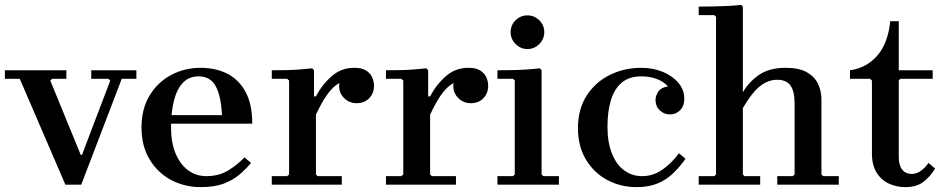

<svg xmlns="http://www.w3.org/2000/svg" viewBox="-30 -757 3875 787"><path d="M344 -469H529V-434H469L303 0H238L51 -434H-10V-469H242V-434H184L176 -427L301 -122H306L422 -427L414 -434H344Z M816 -35Q868 -35 906.5 -59Q945 -83 972 -112L999 -89Q978 -64 951 -41Q924 -18 886 -4Q848 10 792 10Q727 10 672 -19Q617 -48 583.5 -103Q550 -158 550 -235Q550 -311 583.5 -366Q617 -421 672 -450Q727 -479 792 -479Q855 -479 902.5 -454.5Q950 -430 977 -379.5Q1004 -329 1004 -250H651V-285H880Q876 -364 854 -404Q832 -444 784 -444Q745 -444 720 -418Q695 -392 683 -344.5Q671 -297 671 -235Q671 -173 689.5 -128.5Q708 -84 740.5 -59.5Q773 -35 816 -35Z M1265 -362Q1290 -410 1330 -445Q1370 -480 1424 -479Q1452 -479 1469.5 -468.5Q1487 -458 1495 -441Q1503 -424 1503 -405Q1503 -375 1483.5 -354.5Q1464 -334 1432 -334Q1402 -334 1381 -354.5Q1360 -375 1360 -405Q1360 -419 1367.5 -434Q1375 -449 1382 -456L1381 -425Q1362 -419 1344.5 -405.5Q1327 -392 1308 -365Q1289 -338 1265 -287ZM1265 -42 1272 -35H1371V0H1084V-35H1147L1155 -42V-427L1147 -434H1084V-469Q1110 -469 1138.5 -469.5Q1167 -470 1195.5 -472Q1224 -474 1250 -477L1257 -469V-362H1265Z M1733 -362Q1758 -410 1798 -445Q1838 -480 1892 -479Q1920 -479 1937.5 -468.5Q1955 -458 1963 -441Q1971 -424 1971 -405Q1971 -375 1951.5 -354.5Q1932 -334 1900 -334Q1870 -334 1849 -354.5Q1828 -375 1828 -405Q1828 -419 1835.5 -434Q1843 -449 1850 -456L1849 -425Q1830 -419 1812.5 -405.5Q1795 -392 1776 -365Q1757 -338 1733 -287ZM1733 -42 1740 -35H1839V0H1552V-35H1615L1623 -42V-427L1615 -434H1552V-469Q1578 -469 1606.5 -469.5Q1635 -470 1663.5 -472Q1692 -474 1718 -477L1725 -469V-362H1733Z M2009 0V-35H2073L2080 -42V-427L2073 -434H2009V-469Q2035 -469 2065.5 -469.5Q2096 -470 2126.5 -472Q2157 -474 2183 -477L2190 -469V-42L2197 -35H2261V0ZM2132 -556Q2104 -556 2083.5 -576.5Q2063 -597 2063 -625Q2063 -654 2083.5 -674Q2104 -694 2132 -694Q2160 -694 2180.5 -674Q2201 -654 2201 -625Q2201 -597 2180.5 -576.5Q2160 -556 2132 -556Z M2580 10Q2514 10 2459.5 -19Q2405 -48 2372 -102.5Q2339 -157 2339 -232Q2339 -310 2375 -365.5Q2411 -421 2470 -450Q2529 -479 2598 -479Q2648 -479 2688 -462Q2728 -445 2751.5 -416.5Q2775 -388 2775 -352Q2775 -323 2758 -305.5Q2741 -288 2716 -288Q2692 -288 2674.5 -304.5Q2657 -321 2657 -347Q2657 -364 2668 -381Q2679 -398 2708 -403Q2690 -423 2661.5 -433.5Q2633 -444 2599 -444Q2548 -444 2517.5 -417.5Q2487 -391 2473.5 -344.5Q2460 -298 2460 -238Q2460 -174 2478 -128.5Q2496 -83 2528 -59Q2560 -35 2602 -35Q2647 -35 2685 -61.5Q2723 -88 2753 -129L2780 -106Q2757 -74 2730 -47.5Q2703 -21 2666.5 -5.5Q2630 10 2580 10Z M3337 -42 3344 -35H3408V0H3156V-35H3220L3227 -42V-334Q3227 -382 3210.5 -406Q3194 -430 3155 -430Q3119 -430 3085.5 -404Q3052 -378 3015 -314V-42L3022 -35H3086V0H2834V-35H2898L2905 -42V-688L2898 -695H2834V-730Q2860 -730 2890.5 -730.5Q2921 -731 2951.5 -732.5Q2982 -734 3008 -737L3015 -730V-379Q3041 -423 3082.5 -451Q3124 -479 3191 -479Q3244 -479 3276 -461.5Q3308 -444 3322.5 -414.5Q3337 -385 3337 -349Z M3776 -89 3803 -66Q3783 -33 3755 -11.5Q3727 10 3680 10Q3646 10 3614.5 -4Q3583 -18 3563.5 -49Q3544 -80 3544 -128V-427L3536 -434H3454V-469Q3521 -478 3565.5 -528.5Q3610 -579 3619 -670H3654V-469H3793V-434H3660L3654 -427V-113Q3654 -80 3668 -62Q3682 -44 3707 -44Q3725 -44 3742 -55Q3759 -66 3776 -89Z"/></svg>

Font: Brygada 1918 SemiBold
Style: Regular
Weight: 600
Designer: Mateusz Machalski | Borys Kosmynka | Przemek Hoffer
Foundry: NIEPODLEGLA 2018
Version: Version 3.006